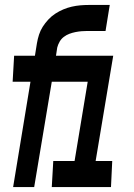

<svg xmlns="http://www.w3.org/2000/svg" viewBox="-20 -755 540 775"><path d="M33 0 103 -425H31L37 -530H121L129 -580Q132 -598 137.5 -615Q143 -632 152.5 -647Q162 -662 175 -676Q188 -690 203.5 -700Q219 -710 235.5 -717Q252 -724 269.5 -728Q287 -732 304 -733.5Q321 -735 339 -735H423L406 -630H333Q321 -630 309 -629Q297 -628 284.5 -625.5Q272 -623 260 -618.5Q248 -614 237.5 -606Q227 -598 220.5 -586.5Q214 -575 211 -563L206 -530H272L270 -478L267 -425H189L118 0ZM189 0 195 -105H281L334 -425H267L270 -478L272 -530H437L366 -105H433L428 0Z"/></svg>

Font: Iosevka Curly XBdObl
Style: Regular
Weight: 800
Italic angle: -9°
Monospace: yes
Designer: Belleve Invis
Foundry: Belleve Invis
Version: Version 11.1.0; ttfautohint (v1.8.3)